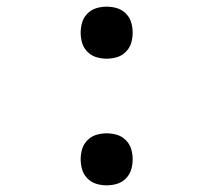

<svg xmlns="http://www.w3.org/2000/svg" viewBox="-20 -548 640 576"><path d="M300 8Q284 8 269 3.5Q254 -1 242.5 -12.5Q231 -24 226.5 -39Q222 -54 222 -70Q222 -86 226.5 -101Q231 -116 242.5 -127.5Q254 -139 269 -143.5Q284 -148 300 -148Q316 -148 331 -143.5Q346 -139 357.5 -127.5Q369 -116 373.5 -101Q378 -86 378 -70Q378 -54 373.5 -39Q369 -24 357.5 -12.5Q346 -1 331 3.5Q316 8 300 8ZM300 -372Q284 -372 269 -376.5Q254 -381 242.5 -392.5Q231 -404 226.5 -419Q222 -434 222 -450Q222 -466 226.5 -481Q231 -496 242.5 -507.5Q254 -519 269 -523.5Q284 -528 300 -528Q316 -528 331 -523.5Q346 -519 357.5 -507.5Q369 -496 373.5 -481Q378 -466 378 -450Q378 -434 373.5 -419Q369 -404 357.5 -392.5Q346 -381 331 -376.5Q316 -372 300 -372Z"/></svg>

Font: R Plex Mono
Style: Regular
Weight: 400
Monospace: yes
Designer: Belleve Invis
Foundry: Belleve Invis
Version: Version 31.8.0